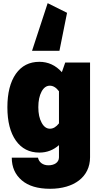

<svg xmlns="http://www.w3.org/2000/svg" viewBox="-20 -944 644 1194"><path d="M397 -864.3 276.4 -924.3 179.2 -627.9H349.6ZM25.9 -276.9C25.9 -188.5 43.5 -119.6 78.6 -69.8C113.8 -20 162.6 4.9 224.6 4.9C271.5 4.9 312 -10.7 346.7 -41.5V34.2C346.7 67.4 316.4 84 281.2 84C245.6 84 221.7 64 216.3 36.6H53.2C53.2 94.7 73.7 141.6 115.2 177.2C156.2 212.4 214.8 230 291.5 230C439.5 230 540 156.7 540 34.2V-555.2H385.7L364.7 -495.1C326.2 -538.1 279.3 -559.6 224.6 -559.6C162.6 -559.6 113.8 -534.7 78.6 -484.9C43.5 -434.6 25.9 -365.2 25.9 -276.9ZM218.3 -277.3C218.3 -316.9 225.1 -349.1 238.3 -374C251.5 -398.9 269 -411.1 290 -411.1C310.5 -411.1 329.6 -399.4 346.7 -376.5V-176.8C329.6 -154.8 311 -143.6 290.5 -143.6C269.5 -143.6 252 -156.2 238.8 -181.2C225.1 -206.1 218.3 -237.8 218.3 -277.3Z"/></svg>

Font: Estedad Black
Style: Regular
Weight: 900
Designer: Amin Abedi
Version: Version 7.3